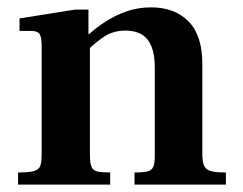

<svg xmlns="http://www.w3.org/2000/svg" viewBox="-20 -501 660 521"><path d="M345 0V-33Q369 -33 380.5 -36Q392 -39 396 -48.5Q400 -58 400 -78V-318Q400 -353 391 -375Q382 -397 364.5 -407.5Q347 -418 321 -418Q288 -418 264 -402.5Q240 -387 217 -364L215 -402Q239 -425 266.5 -442.5Q294 -460 324.5 -470.5Q355 -481 390 -481Q454 -481 491.5 -443Q529 -405 529 -328V-83Q529 -63 533.5 -52Q538 -41 551.5 -37Q565 -33 593 -33V0ZM29 0V-33Q59 -33 72.5 -37Q86 -41 89.5 -51.5Q93 -62 93 -83V-376Q93 -400 87.5 -408.5Q82 -417 65 -417H33V-451L184 -475H220V-409H224V-80Q224 -58 228.5 -48Q233 -38 245 -35.5Q257 -33 279 -33V0Z"/></svg>

Font: Frank Ruhl Libre SemiBold
Style: Regular
Weight: 600
Designer: Yanek Iontef
Foundry: Fontef
Version: Version 6.003;gftools[0.9.30]